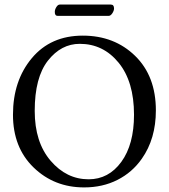

<svg xmlns="http://www.w3.org/2000/svg" viewBox="-20 -815 742 845"><path d="M458 -745.1H233.9Q220.7 -745.1 221.2 -763.2Q221.2 -772.9 228 -783.9Q234.9 -794.9 243.2 -794.9H467.8Q481.9 -794.9 481.9 -777.8Q481.9 -768.1 474.4 -756.6Q466.8 -745.1 458 -745.1ZM331.1 -622.1Q249 -622.1 190.9 -548.1Q132.8 -474.1 132.8 -327.1Q132.8 -189 202.9 -107.4Q272.9 -25.9 370.1 -25.9Q458 -25.9 513.9 -102.5Q569.8 -179.2 569.8 -310.1Q569.8 -456.1 502 -539.1Q434.1 -622.1 331.1 -622.1ZM666 -329.1Q666 -204.1 604 -116.2Q562 -56.2 496.8 -23.2Q431.6 9.8 350.1 9.8Q218.3 9.8 127.7 -78.1Q37.1 -166 37.1 -310.1Q37.1 -460 120.1 -559.1Q203.1 -658.2 344.2 -658.2Q483.4 -658.2 574.7 -569.1Q666 -480 666 -329.1Z"/></svg>

Font: Linux Libertine O
Style: Regular
Weight: 400
Designer: Philipp H. Poll
Foundry: Philipp H. Poll
Version: Version 5.3.0